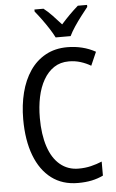

<svg xmlns="http://www.w3.org/2000/svg" viewBox="-62 -985 626 1036"><g transform="rotate(-5 251.0 -466.5)"><path d="M325 -648Q279 -648 245 -625.5Q211 -603 188 -563Q165 -523 154 -470.5Q143 -418 143 -357Q143 -268 164.5 -202.5Q186 -137 228 -102Q270 -67 328 -67Q364 -67 395 -74.5Q426 -82 455 -94V-18Q426 -4 393 3Q360 10 318 10Q234 10 175 -34.5Q116 -79 84.5 -161.5Q53 -244 53 -358Q53 -435 70 -502Q87 -569 121 -619Q155 -669 206 -697Q257 -725 323 -725Q365 -725 403.5 -715.5Q442 -706 476 -687L444 -614Q419 -629 389 -638.5Q359 -648 325 -648ZM266 -783Q255 -805 238 -831.5Q221 -858 202 -884Q183 -910 165 -932V-943H214Q236 -926 260 -901Q284 -876 307 -850Q333 -879 353.5 -899.5Q374 -920 400 -943H450V-932Q434 -912 414 -886Q394 -860 376 -833Q358 -806 347 -783Z"/></g></svg>

Font: Noto Sans Khmer Condensed
Style: Regular
Weight: 400
Width: 3
Designer: Danh Hong and the Monotype Design Team
Foundry: Monotype Imaging Inc.
Version: Version 2.004